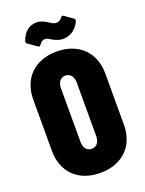

<svg xmlns="http://www.w3.org/2000/svg" viewBox="-166 -978 807 1065"><g transform="rotate(-20 237.5 -445.0)"><path d="M296 -761C328 -761 368 -775 393 -823C396 -828 397 -832 397 -836C397 -840 395 -844 392 -846L342 -881C336 -885 331 -884 326 -877C317 -863 303 -858 292 -858C275 -858 263 -868 252 -875C232 -888 211 -898 186 -898C148 -898 112 -875 94 -822C92 -815 94 -810 99 -806L150 -770C156 -765 163 -767 167 -774C176 -789 187 -795 200 -795C215 -795 222 -787 241 -777C263 -766 278 -761 296 -761ZM237 8C366 8 450 -72 450 -199V-501C450 -627 366 -708 237 -708C108 -708 25 -627 25 -501V-199C25 -72 108 8 237 8ZM237 -134C208 -134 191 -157 191 -192V-508C191 -543 208 -566 237 -566C267 -566 284 -543 284 -508V-192C284 -157 267 -134 237 -134Z"/></g></svg>

Font: Barlow Condensed ExtraBold
Style: Regular
Weight: 800
Width: 3
Designer: Jeremy Tribby
Foundry: Tribby Type
Version: Version 1.422;hotconv 1.0.109;makeotfexe 2.5.65596